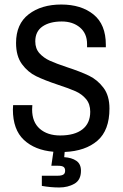

<svg xmlns="http://www.w3.org/2000/svg" viewBox="-20 -662 543 849"><path d="M448 -464V-453H365V-467Q365 -514 333.5 -540.5Q302 -567 253 -567Q200 -567 168 -545Q136 -523 136 -479Q136 -447 154.5 -426.5Q173 -406 200.5 -393.5Q228 -381 276 -365Q337 -345 374 -327Q411 -309 437.5 -274Q464 -239 464 -182Q464 -86 411 -40Q358 6 266 10L264 33Q297 35 317.5 49Q338 63 338 93Q338 134 309 150.5Q280 167 242 167Q204 167 165 160V115H235Q252 115 260 110Q268 105 268 93Q268 81 261 76Q254 71 237 71H207L216 9Q134 2 85.5 -43.5Q37 -89 37 -178L38 -197H123L122 -178Q122 -122 156 -92.5Q190 -63 246 -63Q310 -63 344.5 -90Q379 -117 379 -168Q379 -202 360.5 -224Q342 -246 314 -258.5Q286 -271 237 -287Q177 -307 140 -325Q103 -343 77 -378.5Q51 -414 51 -472Q51 -556 107 -599Q163 -642 251 -642Q339 -642 393.5 -598Q448 -554 448 -464Z"/></svg>

Font: Pragati Narrow
Style: Regular
Weight: 400
Designer: Hector Gatti, Marcela Romero, Pablo Cosgaya and Nicolas Silva
Foundry: Omnibus-Type
Version: Version 1.010; ttfautohint (v1.3)